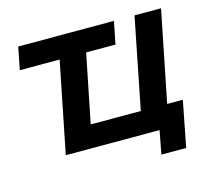

<svg xmlns="http://www.w3.org/2000/svg" viewBox="-94 -649 974 874"><g transform="rotate(-15 392.5 -212.0)"><path d="M142 0 249 -534H374L288 -106H524L609 -534H734L627 0ZM563 110 590 -31 613 0H503L524 -106H722L680 110ZM512 -534 491 -428H40L61 -534Z"/></g></svg>

Font: MOST Montserrat SemiBold
Style: Italic
Weight: 600
Italic angle: -11.3°
Designer: Julieta Ulanovsky
Foundry: Julieta Ulanovsky
Version: Version 8.000;March 11, 2024;FontCreator 15.0.0.2926 64-bit